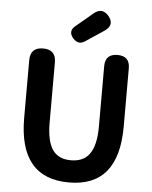

<svg xmlns="http://www.w3.org/2000/svg" viewBox="-64 -1036 875 1103"><g transform="rotate(5 374.0 -485.0)"><path d="M375 14Q87 14 87 -333V-666Q87 -740 161 -740Q235 -740 235 -666V-320Q235 -209 272 -159Q306 -114 375 -114Q445 -114 480 -159Q519 -210 519 -320V-530V-669Q519 -740 590 -740Q661 -740 661 -669V-333Q661 14 375 14ZM329 -812Q295 -851 333 -883L387 -928L432 -966Q479 -1005 518 -959Q558 -910 504 -873L397 -802Q361 -777 329 -812Z"/></g></svg>

Font: GenSenRounded TW B
Style: Regular
Weight: 700
Version: Version 1.501;PS 1;hotconv 16.6.51;makeotf.lib2.5.65220